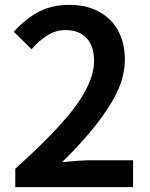

<svg xmlns="http://www.w3.org/2000/svg" viewBox="-20 -772 620 792"><path d="M221 -249Q294 -328 331 -395.5Q368 -463 368 -521Q368 -582 337 -615Q306 -648 250 -648Q211 -648 177 -627Q143 -606 110 -569L37 -641Q88 -697 142 -724.5Q196 -752 267 -752Q335 -752 387 -724.5Q439 -697 467 -646Q495 -595 495 -528Q495 -457 461 -388Q401 -265 236 -103Q314 -111 357 -111H529V0H43V-76Q151 -173 221 -249Z"/></svg>

Font: Merged Yaku Han JP SemiBold
Style: Regular
Weight: 600
Designer: Ryoko NISHIZUKA 西塚涼子 (kana, bopomofo & ideographs); Paul D. Hunt (Latin, Greek & Cyrillic); Sandoll Communications 산돌커뮤니
Foundry: Adobe
Version: Version 2.004